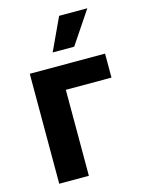

<svg xmlns="http://www.w3.org/2000/svg" viewBox="-117 -849 700 920"><g transform="rotate(-15 233.0 -388.5)"><path d="M433.9 -545.5V-426.5H207.4V0H60.4V-545.5ZM192.8 -615.8 268.1 -777.3H408L299.7 -615.8Z"/></g></svg>

Font: Inter P
Style: Bold
Weight: 700
Designer: Rasmus Andersson
Foundry: rsms
Version: Version 3.018;git-588b23468